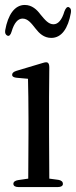

<svg xmlns="http://www.w3.org/2000/svg" viewBox="-26 -768 306 775"><path d="M28 -26C28 -18 35 -13 48 -13H208C221 -13 228 -18 228 -26C228 -34 222 -40 210 -42L173 -47L172 -231V-376L173 -495C173 -506 171 -511 168 -514C164 -518 157 -517 147 -514L40 -482C28 -478 23 -473 23 -466C23 -459 30 -455 42 -454L87 -450C88 -404 89 -355 89 -290V-231L88 -47L47 -41C35 -39 28 -34 28 -26ZM4 -624C11 -621 17 -627 21 -641C31 -675 46 -693 65 -693C86 -693 100 -675 118 -652C132 -634 151 -615 181 -615C223 -615 249 -654 260 -716C262 -728 260 -735 252 -739C245 -742 239 -735 234 -722C224 -688 209 -670 190 -670C170 -670 156 -687 137 -710C123 -729 103 -748 74 -748C33 -748 6 -708 -5 -646C-7 -634 -3 -627 4 -624Z"/></svg>

Font: 寒蝉锦书宋 CompactLight
Style: Bold
Weight: 400
Width: 4
Designer: 寒蝉锦书宋{Warren} 思源宋体{Ryoko NISHIZUKA 西塚涼子 (kana & ideographs); Frank Grießhammer (Latin, Greek & Cyrillic); Wenlong ZHANG 
Foundry: Adobe & ChillType
Version: Version 2.000;Glyphs 3.1.1 (3135)